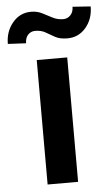

<svg xmlns="http://www.w3.org/2000/svg" viewBox="-101 -776 469 812"><g transform="rotate(-5 133.5 -370.0)"><path d="M197.3 -528.3V0H67.9V-528.3ZM238.3 -739.7 314.9 -734.4Q314.9 -681.2 283.9 -644.8Q252.9 -608.4 205.6 -608.4Q173.8 -608.4 153.8 -619.4Q133.8 -630.4 115.7 -641.1Q97.7 -651.9 71.8 -651.9Q53.7 -651.9 41.5 -638.9Q29.3 -626 29.3 -603L-47.9 -606.9Q-47.9 -659.7 -16.8 -696.8Q14.2 -733.9 61.5 -733.9Q87.9 -733.9 108.6 -723.1Q129.4 -712.4 149.9 -701.7Q170.4 -690.9 194.8 -690.9Q212.9 -690.9 225.6 -704.1Q238.3 -717.3 238.3 -739.7Z"/></g></svg>

Font: Vazirmatn UI FD SemiBold
Style: Regular
Weight: 600
Designer: Saber Rastikerdar
Foundry: Saber Rastikerdar
Version: Version 33.003